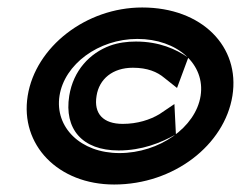

<svg xmlns="http://www.w3.org/2000/svg" viewBox="-20 -482 644 513"><path d="M54 -226C33 -95 135 11 285 11C445 11 580 -95 601 -226C622 -357 520 -462 360 -462C210 -462 75 -357 54 -226ZM139 -226C152 -310 243 -378 347 -378C454 -378 529 -310 516 -226C503 -142 406 -73 299 -73C195 -73 126 -142 139 -226ZM165 -226C151 -138 199 -80 297 -80C359 -80 409 -100 450 -123L446 -204L406 -177C381 -162 347 -151 308 -151C256 -151 230 -178 238 -226C245 -271 281 -301 335 -301C374 -301 400 -290 419 -274L453 -247L483 -328C450 -351 405 -371 343 -371C320 -371 296 -368 274 -360C220 -340 176 -294 165 -226Z"/></svg>

Font: Charger Sport
Style: BlkExtObl
Weight: 900
Designer: Jasper
Foundry: Cannot Into Space Fonts
Version: Version 1.1